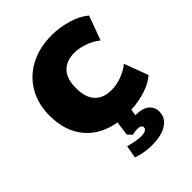

<svg xmlns="http://www.w3.org/2000/svg" viewBox="-208 -627 931 931"><g transform="rotate(-45 257.5 -161.0)"><path d="M332 7 327 40H335Q376 40 399 59Q422 78 422 110Q422 151 385 175.5Q348 200 278 200Q256 200 229.5 195.5Q203 191 181 183L192 118Q246 132 272 132Q315 132 315 110Q315 93 283 93Q271 93 251 98L231 76L241 3Q141 -14 86 -81Q31 -148 31 -253Q31 -333 66.5 -394Q102 -455 166 -488.5Q230 -522 314 -522Q370 -522 424 -505.5Q478 -489 510 -461L464 -336Q437 -358 401 -371Q365 -384 332 -384Q276 -384 246 -352Q216 -320 216 -257Q216 -193 246 -160.5Q276 -128 333 -128Q366 -128 401.5 -141Q437 -154 464 -176L510 -53Q481 -27 433.5 -11.5Q386 4 332 7Z"/></g></svg>

Font: Muli Black
Style: Regular
Weight: 900
Designer: Vernon Adams
Foundry: Vernon Adams
Version: Version 2.001